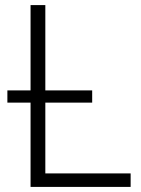

<svg xmlns="http://www.w3.org/2000/svg" viewBox="-20 -734 555 754"><path d="M100 0V-331H9V-379H100V-714H158V-379H342V-331H158V-53H493V0Z"/></svg>

Font: RS Noto Sans Light
Style: Regular
Weight: 300
Designer: Monotype Design Team
Foundry: Monotype Imaging Inc.
Version: Version 3.10